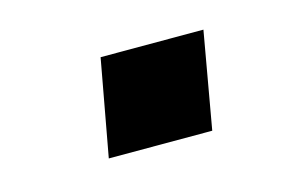

<svg xmlns="http://www.w3.org/2000/svg" viewBox="-38 -491 452 294"><g transform="rotate(-15 188.0 -343.5)"><path d="M106 -267 134 -420H297L270 -267Z"/></g></svg>

Font: Archivo SemiExpanded
Style: Bold Italic
Weight: 700
Width: 6
Italic angle: -10°
Designer: Hector Gatti
Foundry: Omnibus-Type
Version: Version 2.001